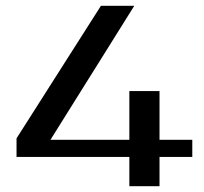

<svg xmlns="http://www.w3.org/2000/svg" viewBox="-20 -642 702 662"><path d="M643 -160V-101H530V0H426V-101H37V-165L328 -622H443L154 -160H426V-328H530V-160Z"/></svg>

Font: Sarpanch Medium
Style: Regular
Weight: 500
Designer: Manushi Parikh (Devanagari and Latin), Jyotish Sonowal (Devanagari)
Foundry: Indian Type Foundry
Version: Version 2.004;PS 1.0;hotconv 1.0.78;makeotf.lib2.5.61930; tt